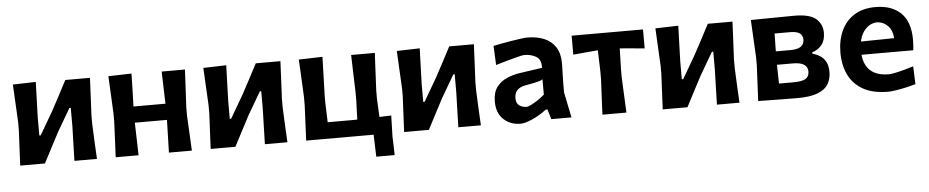

<svg xmlns="http://www.w3.org/2000/svg" viewBox="-39 -775 5684 1175"><g transform="rotate(-5 2803.0 -187.0)"><path d="M58 0Q60.5 -54 63 -104.5Q65.5 -155 68.5 -217V-267Q64.5 -338.5 62 -391Q59.5 -443.5 56.5 -498L197.5 -502Q196 -450.5 194.2 -400.5Q192.5 -350.5 190.5 -283.5V-173.5H199L281.5 -315Q306.5 -361.5 330.8 -407.2Q355 -453 378.5 -498H530Q527.5 -443.5 525 -391Q522.5 -338.5 519 -267V-217Q521.5 -155 524 -104.5Q526.5 -54 529.5 0H391Q392.5 -53 393.8 -102.5Q395 -152 397 -213V-325H388.5L307 -185.5Q282.5 -139 258 -92.2Q233.5 -45.5 210 0Z M644.5 0Q647 -54.5 649.5 -104.8Q652 -155 654.5 -217V-267Q651 -338.5 648.5 -391.2Q646 -444 643 -498L785.5 -502Q784.5 -453.5 783.2 -406.5Q782 -359.5 780 -300H976.5Q974.5 -358.5 973.2 -404.5Q972 -450.5 970.5 -498H1113.5Q1110.5 -444 1108 -391.2Q1105.5 -338.5 1101.5 -267V-217Q1105 -155 1107.2 -104.8Q1109.5 -54.5 1112.5 0H971.5Q973 -50.5 974.2 -97.5Q975.5 -144.5 977 -200.5H779.5Q781 -144.5 782.5 -97.5Q784 -50.5 785 0Z M1228 0Q1230.5 -54 1233 -104.5Q1235.5 -155 1238.5 -217V-267Q1234.5 -338.5 1232 -391Q1229.5 -443.5 1226.5 -498L1367.5 -502Q1366 -450.5 1364.2 -400.5Q1362.5 -350.5 1360.5 -283.5V-173.5H1369L1451.5 -315Q1476.5 -361.5 1500.8 -407.2Q1525 -453 1548.5 -498H1700Q1697.5 -443.5 1695 -391Q1692.5 -338.5 1689 -267V-217Q1691.5 -155 1694 -104.5Q1696.5 -54 1699.5 0H1561Q1562.5 -53 1563.8 -102.5Q1565 -152 1567 -213V-325H1558.5L1477 -185.5Q1452.5 -139 1428 -92.2Q1403.5 -45.5 1380 0Z M2233.5 135.5 2229 0H1814.5Q1817 -54.5 1819.5 -104.8Q1822 -155 1824.5 -217V-267Q1821 -338.5 1818.5 -391.2Q1816 -444 1813 -498L1958.5 -502Q1957 -447.5 1955.5 -393.8Q1954 -340 1951.5 -267V-217Q1953 -183 1953.8 -154.8Q1954.5 -126.5 1955.5 -100.5H2123.5Q2130 -101 2137.5 -101Q2138.5 -127 2139.2 -155Q2140 -183 2141.5 -217V-267Q2139 -338.5 2137.5 -391.2Q2136 -444 2134.5 -498H2280Q2277 -444 2274.5 -391.2Q2272 -338.5 2268.5 -267V-217Q2271.5 -152.5 2274 -105Q2292 -106 2310.2 -106.5Q2328.5 -107 2346.5 -107.5Q2345.5 -73 2344.8 -40.2Q2344 -7.5 2343 22Q2344 50 2345 78.5Q2346 107 2346.5 135.5Z M2416.5 0Q2419 -54 2421.5 -104.5Q2424 -155 2427 -217V-267Q2423 -338.5 2420.5 -391Q2418 -443.5 2415 -498L2556 -502Q2554.5 -450.5 2552.8 -400.5Q2551 -350.5 2549 -283.5V-173.5H2557.5L2640 -315Q2665 -361.5 2689.2 -407.2Q2713.5 -453 2737 -498H2888.5Q2886 -443.5 2883.5 -391Q2881 -338.5 2877.5 -267V-217Q2880 -155 2882.5 -104.5Q2885 -54 2888 0H2749.5Q2751 -53 2752.2 -102.5Q2753.5 -152 2755.5 -213V-325H2747L2665.5 -185.5Q2641 -139 2616.5 -92.2Q2592 -45.5 2568.5 0Z M3132 11.5Q3069 11.5 3027.2 -27.5Q2985.5 -66.5 2985.5 -137Q2985.5 -193 3010.2 -225.8Q3035 -258.5 3072.5 -274.8Q3110 -291 3148.5 -297L3291.5 -318Q3293.5 -368.5 3262.8 -387Q3232 -405.5 3189 -405.5Q3181 -405.5 3151.2 -398.2Q3121.5 -391 3083.8 -380.2Q3046 -369.5 3013 -359.5L3007.5 -477.5Q3025.5 -481.5 3055.5 -487Q3085.5 -492.5 3118.2 -498Q3151 -503.5 3178.2 -507Q3205.5 -510.5 3218 -510.5Q3275 -510.5 3319.8 -492.2Q3364.5 -474 3390 -435Q3415.5 -396 3415.5 -334Q3415.5 -309.5 3414 -275Q3412.5 -240.5 3412.5 -211V-156Q3420 -119.5 3427.8 -81.5Q3435.5 -43.5 3444.5 0H3320.5L3302 -61.5H3292.5Q3247.5 -27.5 3202.8 -8Q3158 11.5 3132 11.5ZM3177.5 -88Q3185.5 -88 3204.8 -97.5Q3224 -107 3246.8 -122Q3269.5 -137 3288 -153.5V-247.5Q3278 -240.5 3257.2 -235.2Q3236.5 -230 3179.5 -219.5Q3113 -207.5 3113 -147Q3113 -114.5 3132.5 -101.2Q3152 -88 3177.5 -88Z M3634.5 0Q3637 -54 3639.5 -104.5Q3642 -155 3645 -217V-267Q3643.5 -305 3642.8 -336Q3642 -367 3641 -395Q3604 -392 3565.5 -388.5Q3527 -385 3489 -381.5V-498H3927.5V-381.5Q3889.5 -385 3851 -388.5Q3812.5 -392 3775.5 -395Q3775 -367 3774 -336Q3773 -305 3772 -267V-217Q3775 -155 3777.2 -104.5Q3779.5 -54 3782 0Z M4005 0Q4007.5 -54 4010 -104.5Q4012.5 -155 4015.5 -217V-267Q4011.5 -338.5 4009 -391Q4006.5 -443.5 4003.5 -498L4144.5 -502Q4143 -450.5 4141.2 -400.5Q4139.5 -350.5 4137.5 -283.5V-173.5H4146L4228.5 -315Q4253.5 -361.5 4277.8 -407.2Q4302 -453 4325.5 -498H4477Q4474.5 -443.5 4472 -391Q4469.5 -338.5 4466 -267V-217Q4468.5 -155 4471 -104.5Q4473.5 -54 4476.5 0H4338Q4339.5 -53 4340.8 -102.5Q4342 -152 4344 -213V-325H4335.5L4254 -185.5Q4229.5 -139 4205 -92.2Q4180.5 -45.5 4157 0Z M4591.5 0Q4594 -54 4596.5 -104.5Q4599 -155 4602 -217V-267Q4598 -338.5 4595.5 -391Q4593 -443.5 4590 -498Q4643 -498.5 4715 -499.5Q4787 -500.5 4855.5 -501Q4952.5 -501 4990.5 -467.2Q5028.5 -433.5 5028.5 -381Q5028.5 -334 5005 -306Q4981.5 -278 4947 -268.5V-260Q4970.5 -254 4992 -241Q5013.5 -228 5027.5 -203.5Q5041.5 -179 5041.5 -139Q5041.5 -98 5022.8 -65.8Q5004 -33.5 4958.2 -15.2Q4912.5 3 4830.5 3Q4757.5 2.5 4697 1.5Q4636.5 0.5 4591.5 0ZM4727.5 -403Q4727 -377 4726.5 -349.8Q4726 -322.5 4725.5 -293.5H4814.5Q4861 -293.5 4880.5 -308.8Q4900 -324 4900 -350.5Q4900 -403 4824.5 -403ZM4727.5 -95.5H4816.5Q4870 -95.5 4891.8 -109.5Q4913.5 -123.5 4913.5 -153Q4913.5 -211 4823.5 -211H4725Q4726 -180.5 4726.5 -152.5Q4727 -124.5 4727.5 -95.5Z M5389.5 12.5Q5295.5 12.5 5235.5 -21.5Q5175.5 -55.5 5147 -115Q5118.5 -174.5 5118.5 -251Q5118.5 -327 5145.8 -385.8Q5173 -444.5 5226 -477.5Q5279 -510.5 5356 -510.5Q5455.5 -510.5 5511.8 -456Q5568 -401.5 5568 -292.5Q5568 -254.5 5564 -227H5246Q5251.5 -164 5290.2 -128.8Q5329 -93.5 5404 -93.5Q5415.5 -93.5 5440.2 -98.5Q5465 -103.5 5495.8 -111.8Q5526.5 -120 5555 -129L5559 -19.5Q5535 -12 5503 -4.8Q5471 2.5 5440.2 7.5Q5409.5 12.5 5389.5 12.5ZM5357 -417Q5316.5 -414.5 5287.8 -385Q5259 -355.5 5249.5 -308L5454 -311Q5450.5 -360.5 5423.2 -387.8Q5396 -415 5357 -417Z"/></g></svg>

Font: Commissioner Loud SemiBold
Style: Regular
Weight: 600
Designer: Kostas Bartsokas
Foundry: Kostas Bartsokas
Version: Version 1.000; ttfautohint (v1.8.3)